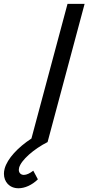

<svg xmlns="http://www.w3.org/2000/svg" viewBox="-143 -740 460 1000"><path d="M30.3 149C13.2 162.5 -4.6 171 -18.6 171C-34.2 171 -45 160.5 -45 144.4C-45 141 -44.5 137.4 -43.5 133.5C-32.8 93.5 34.2 35.5 104.8 0L297.7 -720H208.7L20.7 -18.5C-48.3 26.5 -104.7 85.5 -119 139C-121.4 147.9 -122.5 156.7 -122.5 165.1C-122.5 207.2 -93.8 240.5 -46.7 240.5C-14.2 240.5 23.1 224.5 54.3 194Z"/></svg>

Font: Manrope
Style: MediumItalic
Weight: 500
Italic angle: -15°
Designer: Mikhail Sharanda
Foundry: Mikhail Sharanda
Version: Version 4.502;hotconv 1.0.109;makeotfexe 2.5.65596